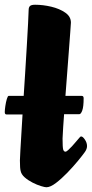

<svg xmlns="http://www.w3.org/2000/svg" viewBox="-23 -776 388 809"><path d="M172.4 13Q166.1 13 149.5 8Q133 3 114 -6.7Q95.1 -16.3 80.7 -29Q66.4 -41.7 63.7 -57Q62.4 -62 61.7 -71.8Q60.9 -81.5 60.9 -100Q60.9 -109.6 63 -144.6Q65.2 -179.6 68.2 -231.4Q71.2 -283.2 75 -343.9Q78.9 -404.7 82.9 -466.6Q86.9 -528.5 90 -583Q93.2 -637.5 95.3 -677.6Q97.4 -717.7 97.7 -733.6Q97.7 -745.2 103.3 -750.6Q109 -756 124.8 -756Q158.4 -756 193.2 -747.7Q228 -739.4 251.9 -722.8Q275.8 -706.3 275.8 -680.7Q275.8 -675.7 273.1 -640.9Q270.5 -606.1 266.6 -554Q262.8 -502 258.2 -443.8Q253.5 -385.7 249.7 -331.9Q245.8 -278.1 243.2 -240.2Q240.6 -202.4 240.6 -192.5Q240.6 -154.7 243.3 -145.8Q246 -136.9 252.8 -136.9Q256.8 -136.9 264.2 -143.6Q271.6 -150.3 280.3 -159.6Q289 -168.9 296.5 -178.1Q304.1 -187.2 308.3 -191.9Q312.6 -197 314.5 -199Q316.3 -201 319.1 -201Q325.9 -201 334.8 -187.7Q343.7 -174.4 343.7 -160.6Q343.7 -148.4 334.6 -135.5Q325.6 -122.6 305.5 -98.2Q285.4 -73.8 260.8 -48.3Q236.1 -22.8 212.6 -4.9Q189.1 13 172.4 13ZM4.1 -293.8Q-2.9 -293.8 -2.9 -303.8Q-2.9 -312.8 -0.5 -329.3Q1.9 -345.9 5.8 -358.9Q9.6 -372 13.6 -372H321.4Q329.4 -372 329.4 -362Q329.4 -326.3 323.6 -310.5Q317.9 -294.8 310.9 -294.8Q309.9 -294.8 287.1 -294.8Q264.3 -294.8 229.9 -294.8Q195.5 -294.8 156.9 -294.3Q118.2 -293.8 83.4 -293.8Q48.7 -293.8 26.9 -293.8Q5.1 -293.8 4.1 -293.8Z"/></svg>

Font: Briem Hand Thin
Style: Regular
Weight: 100
Designer: Gunnlaugur SE Briem, Eben Sorkin
Foundry: Sorkin Type Co.
Version: Version 1.003